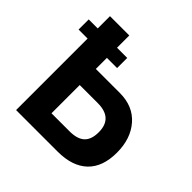

<svg xmlns="http://www.w3.org/2000/svg" viewBox="-186 -892 1054 1054"><g transform="rotate(45 341.0 -364.5)"><path d="M375 -125Q434.6 -125 463.4 -151.4Q492.2 -177.7 492.2 -234.9Q492.2 -344.2 375 -344.2H234.9V-125ZM642.1 -226.1Q642.1 -115.2 581.5 -57.6Q521 0 407.2 0H85V-555.2H15.1V-633.8H85V-729H234.9V-633.8H314V-555.2H234.9V-469.2H421.9Q523.9 -469.2 583 -401.9Q642.1 -334.5 642.1 -226.1Z"/></g></svg>

Font: Miedinger*
Style: Bold
Weight: 700
Version: Version 001.000